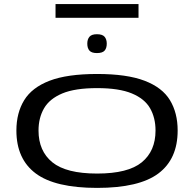

<svg xmlns="http://www.w3.org/2000/svg" viewBox="-20 -907 947 937"><path d="M60 -270Q60 -356 98 -418Q136 -480 222 -513Q308 -546 454 -546Q599 -546 685.5 -513Q772 -480 809.5 -418Q847 -356 847 -270Q847 -131 753 -60.5Q659 10 454 10Q249 10 154.5 -60.5Q60 -131 60 -270ZM168 -270Q168 -170 235.5 -115Q303 -60 454 -60Q605 -60 672 -115Q739 -170 739 -270Q739 -332 712.5 -378.5Q686 -425 623.5 -451Q561 -477 454 -477Q346 -477 284 -451Q222 -425 195 -378.5Q168 -332 168 -270ZM453 -648Q427 -648 416.5 -660Q406 -672 406 -694Q406 -715 416.5 -727.5Q427 -740 453 -740Q480 -740 490.5 -727.5Q501 -715 501 -694Q501 -672 490.5 -660Q480 -648 453 -648ZM251 -820V-887H656V-820Z"/></svg>

Font: Georama ExtraExtended
Style: Regular
Weight: 400
Width: 8
Designer: Jean-Baptiste Levee
Foundry: Production Type
Version: Version 1.000